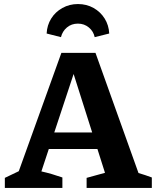

<svg xmlns="http://www.w3.org/2000/svg" viewBox="-20 -931 772 951"><path d="M666 -74Q683 -69 699.5 -63.5Q716 -58 732 -52V0H409V-50L500 -75L327 -620H363L185 -82Q212 -76 237.5 -68.5Q263 -61 289 -52V0H4V-50L73 -83L284 -669H453ZM175 -193V-275H553V-193ZM366 -911Q409 -911 443.5 -891.5Q478 -872 498.5 -839Q519 -806 521 -765L449 -747Q443 -776 420 -795Q397 -814 366 -814Q334 -814 311.5 -795Q289 -776 282 -747L211 -765Q213 -806 233.5 -839Q254 -872 289 -891.5Q324 -911 366 -911Z"/></svg>

Font: Piazzolla Thin ExtraBold
Style: Regular
Weight: 800
Version: Version 2.005